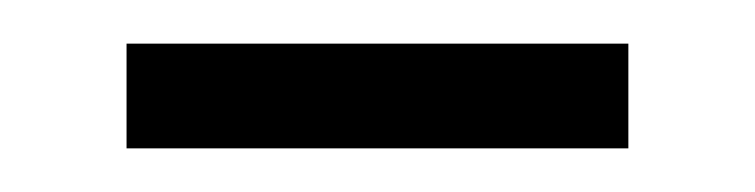

<svg xmlns="http://www.w3.org/2000/svg" viewBox="-20 -380 346 88"><path d="M38 -312V-360H268V-312Z"/></svg>

Font: Noto Sans Malayalam UI ExtraCondensed Light
Style: Regular
Weight: 300
Width: 2
Designer: Jelle Bosma - Monotype Design Team
Foundry: Monotype Imaging Inc.
Version: Version 2.104; ttfautohint (v1.8.4.7-5d5b)